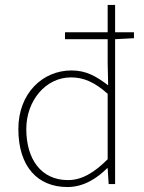

<svg xmlns="http://www.w3.org/2000/svg" viewBox="-20 -742 580 774"><path d="M252 12C318 12 372 -24 412 -64H414L418 0H444V-584L520 -588V-612H444V-722H414V-612H242V-584H414V-488L416 -398C366 -436 326 -458 268 -458C152 -458 54 -366 54 -222C54 -70 132 12 252 12ZM254 -16C146 -16 86 -100 86 -222C86 -336 164 -430 266 -430C316 -430 360 -412 414 -364V-100C360 -46 310 -16 254 -16Z"/></svg>

Font: Source Sans Pro ExtraLight
Style: Regular
Weight: 200
Designer: Paul D. Hunt
Foundry: Adobe Systems Incorporated
Version: Version 3.006;hotconv 1.0.111;makeotfexe 2.5.65597